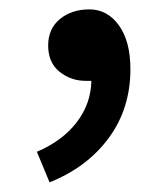

<svg xmlns="http://www.w3.org/2000/svg" viewBox="-20 -167 350 399"><path d="M56.6 148.4Q109.4 126 139.2 87.4Q168.9 48.8 169.9 1H158.2Q127 1 103.5 -18.1Q80.1 -37.1 80.1 -72.3Q80.1 -107.4 104.5 -127.4Q128.9 -147.5 166 -147.5Q203.1 -147.5 227.1 -114.3Q251 -81.1 251 -23.4Q251 58.6 206.1 119.6Q161.1 180.7 83 211.9Z"/></svg>

Font: GenEi LateMin P v2
Style: Medium
Weight: 500
Designer: o_tamon (Modified)
Foundry: o_tamon / Adobe Systems Incorporated / FONT 910 / Philipp H. Poll
Version: Version 2.1;Original Version 1.004